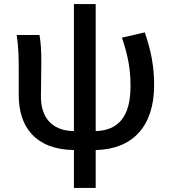

<svg xmlns="http://www.w3.org/2000/svg" viewBox="-20 -723 837 943"><path d="M343 200H450V14C633 10 737 -104 737 -305C737 -396 722 -475 691 -564L579 -538C611 -443 621 -377 621 -300C621 -149 561 -83 450 -79V-703H343V-79C230 -81 181 -151 181 -248C181 -285 183 -364 183 -419C183 -469 181 -512 174 -551H62C71 -492 72 -437 72 -394V-255C72 -103 151 11 343 14Z"/></svg>

Font: Noto Sans TC Medium
Style: Regular
Weight: 500
Designer: Ryoko NISHIZUKA 西塚涼子 (kana, bopomofo & ideographs); Paul D. Hunt (Latin, Greek & Cyrillic); Sandoll Communications 산돌커뮤니
Foundry: Adobe
Version: Version 2.004;hotconv 1.0.118;makeotfexe 2.5.65603